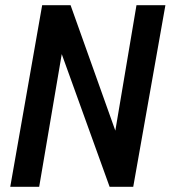

<svg xmlns="http://www.w3.org/2000/svg" viewBox="-20 -720 658 740"><path d="M19.5 0 142.5 -700H252L424.5 -216.5L506 -700H617.5L493.5 0H402.5L218 -511.5L131 0Z"/></svg>

Font: Cabin Condensed SemiBold
Style: Italic
Weight: 600
Width: 3
Italic angle: -10°
Designer: Pablo Impallari
Foundry: Pablo Impallari. http://www.impallari.com Igino Marini. http://www.ikern.com
Version: Version 3.001; ttfautohint (v1.8.3)